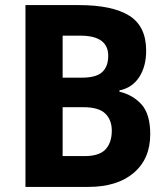

<svg xmlns="http://www.w3.org/2000/svg" viewBox="-20 -734 659 754"><path d="M290 -714Q421 -714 487.5 -672.5Q554 -631 554 -535Q554 -473 526.5 -431Q499 -389 449 -379V-374Q503 -361 536.5 -323Q570 -285 570 -207Q570 -110 505 -55Q440 0 327 0H80V-714ZM301 -429Q358 -429 381.5 -451Q405 -473 405 -515Q405 -594 295 -594H226V-429ZM226 -313V-121H312Q370 -121 394.5 -147.5Q419 -174 419 -221Q419 -263 393.5 -288Q368 -313 307 -313Z"/></svg>

Font: Noto Sans SemiCondensed
Style: Bold
Weight: 700
Width: 4
Designer: Monotype Design Team
Foundry: Monotype Imaging Inc.
Version: Version 2.013; ttfautohint (v1.8.4.7-5d5b)